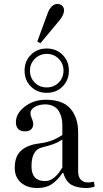

<svg xmlns="http://www.w3.org/2000/svg" viewBox="-20 -945 523 973"><path d="M54.7 -94.2Q54.7 -152.8 86.7 -181.6Q118.7 -210.4 177.2 -217.8Q215.3 -222.7 241.7 -232.7Q268.1 -242.7 295.9 -260.7V-312.5Q295.9 -330.6 292 -347.2Q288.1 -363.8 279.1 -380.1Q270 -396.5 252 -406.2Q233.9 -416 208.5 -416Q179.2 -416 156.7 -403.3Q134.3 -390.6 134.3 -370.6Q134.3 -360.4 141.1 -344.7Q148.4 -329.1 148.4 -314.5Q148.4 -300.3 137.9 -289.8Q127.4 -279.3 106.9 -279.3Q83.5 -279.3 72 -291.7Q60.5 -304.2 60.5 -325.2Q60.5 -369.6 105.2 -404.5Q149.9 -439.5 212.9 -439.5Q297.9 -439.5 336.9 -394.3Q376 -349.1 376 -274.4V-77.6Q376 -47.9 389.9 -34.2Q403.8 -20.5 424.8 -20.5Q439.5 -20.5 456.1 -23.9L460 1Q436.5 7.8 418.5 7.8Q371.6 7.8 342.8 -8.1Q314 -23.9 300.8 -68.8H296.9Q272.9 -32.7 243.7 -12.5Q214.4 7.8 168.9 7.8Q117.7 7.8 86.2 -19.5Q54.7 -46.9 54.7 -94.2ZM139.6 -102.1Q139.6 -27.3 209 -27.3Q234.4 -27.3 256.8 -46.9Q279.3 -66.4 295.9 -96.7V-237.8Q272.5 -222.7 251.7 -215.1Q231 -207.5 190.9 -197.3Q139.6 -184.1 139.6 -102.1ZM136.5 -506.6Q104.5 -538.6 104.5 -586.9Q104.5 -635.3 136.5 -667.2Q168.5 -699.2 216.8 -699.2Q265.1 -699.2 297.1 -667.2Q329.1 -635.3 329.1 -586.9Q329.1 -538.6 297.1 -506.6Q265.1 -474.6 216.8 -474.6Q168.5 -474.6 136.5 -506.6ZM131.8 -586.9Q131.8 -550.8 156.2 -526.4Q180.7 -502 216.8 -502Q252.9 -502 277.3 -526.4Q301.8 -550.8 301.8 -586.9Q301.8 -623 277.3 -647.5Q252.9 -671.9 216.8 -671.9Q181.6 -671.9 156.7 -647.2Q131.8 -622.6 131.8 -586.9ZM168.9 -734.4 220.7 -875.5Q238.8 -924.8 271 -924.8Q286.6 -924.8 295.7 -915.5Q304.7 -906.2 304.7 -892.6Q304.7 -870.1 279.8 -839.8L184.6 -725.6Z"/></svg>

Font: Theano Didot
Style: Regular
Weight: 400
Designer: Alexey Kryukov
Version: Version 2.0